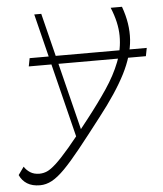

<svg xmlns="http://www.w3.org/2000/svg" viewBox="-130 -595 718 846"><g transform="rotate(-5 228.5 -172.0)"><path d="M9 -322 16 -358H534L527 -322ZM13 204Q-21 204 -43.5 190Q-66 176 -77 151L-52 116Q-42 132 -25.5 142.5Q-9 153 15 153Q32 153 48.5 146Q65 139 89.5 116.5Q114 94 151.5 50Q189 6 247 -69Q298 -134 337 -192Q376 -250 398 -306.5Q420 -363 419.5 -422Q419 -481 391 -548H441Q469 -471 464 -400.5Q459 -330 419 -251.5Q379 -173 300 -72Q240 6 197.5 59Q155 112 123.5 144Q92 176 66 190Q40 204 13 204ZM192 11 53 -548H84L215 -22Z"/></g></svg>

Font: Savate ExtraLight
Style: Italic
Weight: 200
Italic angle: -11°
Designer: Max Esnée
Foundry: Plomb Type
Version: Version 2.000